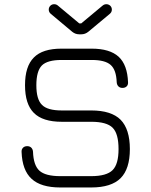

<svg xmlns="http://www.w3.org/2000/svg" viewBox="-20 -870 702 890"><path d="M231 -850.5C231 -850.5 231 -850.5 231 -850.5C237.5 -850.5 243.5 -848.5 248.5 -844C248.5 -844 248.5 -844 248.5 -844C248.5 -844 347.5 -761.5 347.5 -761.5C347.5 -761.5 356.5 -761.5 356.5 -761.5C356.5 -761.5 455.5 -844 455.5 -844C461 -848.5 466.5 -850.5 473 -850.5C473 -850.5 473 -850.5 473 -850.5C480 -850.5 486 -848 491 -843.5C496 -838.5 498.5 -832.5 498.5 -825.5C498.5 -825.5 498.5 -825.5 498.5 -825.5C498.5 -817 495 -810.5 488 -805C488 -805 488 -805 488 -805C488 -805 389 -722.5 389 -722.5C379.5 -715 369 -711 357.5 -711C357.5 -711 357.5 -711 357.5 -711C357.5 -711 346.5 -711 346.5 -711C335 -711 324.5 -715 315 -722.5C315 -722.5 315 -722.5 315 -722.5C315 -722.5 216.5 -805 216.5 -805C209.5 -810.5 206 -817 206 -825.5C206 -825.5 206 -825.5 206 -825.5C206 -832.5 208.5 -838.5 213.5 -843.5C218 -848 224 -850.5 231 -850.5ZM403 -1C403 -1 259 -1 259 -1C199.5 -1 155 -14.5 126.5 -41C97.5 -67.5 82 -109 80 -166C80 -166 80 -166 80 -166C79.5 -174 82 -180.5 87 -185.5C91.5 -190 98 -192.5 106 -192.5C106 -192.5 106 -192.5 106 -192.5C114 -192.5 120.5 -190 125 -185.5C129.5 -181 132.5 -174.5 133 -166.5C133 -166.5 133 -166.5 133 -166.5C134.5 -124.5 144.5 -95 163 -78.5C181.5 -62 213.5 -53.5 259 -53.5C259 -53.5 259 -53.5 259 -53.5C259 -53.5 403 -53.5 403 -53.5C450.5 -53.5 483.5 -63 502 -81.5C520.5 -100 529.5 -132.5 529.5 -179C529.5 -179 529.5 -179 529.5 -179C529.5 -226.5 520.5 -259.5 502 -278C483.5 -296.5 450.5 -305.5 403 -305.5C403 -305.5 403 -305.5 403 -305.5C403 -305.5 266 -305.5 266 -305.5C207.5 -305.5 164.5 -319 137 -346.5C109.5 -374 96 -416.5 96 -475C96 -475 96 -475 96 -475C96 -533.5 109.5 -576 137 -603.5C164 -631 206.5 -644.5 265 -644.5C265 -644.5 265 -644.5 265 -644.5C265 -644.5 405 -644.5 405 -644.5C461 -644.5 502.5 -632 530 -607C557 -582 571.5 -542.5 573.5 -489C573.5 -489 573.5 -489 573.5 -489C574 -481 572 -474.5 567.5 -470C562.5 -465 556 -462.5 547.5 -462.5C547.5 -462.5 547.5 -462.5 547.5 -462.5C540 -462.5 533.5 -465 529 -469.5C524.5 -474 521.5 -480.5 521 -488.5C521 -488.5 521 -488.5 521 -488.5C519.5 -527 510.5 -553.5 493 -569C475.5 -584.5 446.5 -592 405 -592C405 -592 405 -592 405 -592C405 -592 265 -592 265 -592C221.5 -592 191 -583.5 174 -566.5C157 -549 148.5 -518.5 148.5 -475C148.5 -475 148.5 -475 148.5 -475C148.5 -431.5 157 -401 174.5 -384C191.5 -366.5 222 -358 266 -358C266 -358 266 -358 266 -358C266 -358 403 -358 403 -358C465 -358 510.5 -343.5 539 -315C567.5 -286 582 -240.5 582 -179C582 -179 582 -179 582 -179C582 -117.5 567.5 -72.5 539 -44C510.5 -15.5 465 -1 403 -1C403 -1 403 -1 403 -1Z"/></svg>

Font: Jura-Fortis-Regular
Style: Regular
Weight: 500
Designer: Daniel Johnson, Alexei Vanyashin, Mirko Velimirovic
Foundry: Daniel Johnson
Version: ""